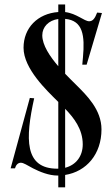

<svg xmlns="http://www.w3.org/2000/svg" viewBox="-20 -760 473 840"><path d="M313 -389C300.4 -401.6 283.2 -418.2 265 -437.3V-677.4C343.5 -670.5 351.5 -603.7 343 -510L340 -477H359L426 -703L405 -705C395 -679 386 -667 370 -667C348.9 -667 314.4 -701.4 265 -707.2V-740.5H235V-707.4C144.6 -700.8 83 -637.9 83 -551C83 -459 186 -363 231 -318C232.3 -316.7 233.6 -315.3 235 -314V-22C233.7 -22 232.3 -22 231 -22C86 -22 90.5 -153.5 129.5 -330L110.5 -331.5L26.5 -23.5H45.5C49.5 -37.5 57.5 -47.5 70.5 -48C83 -48.5 98.5 -37 124.5 -23.5C153.5 -8.5 194 8 231 8C232.3 8 233.7 8 235 8V59.5H265V5.4C358.3 -9.4 424 -85.7 424 -194C424 -281 358 -344 313 -389ZM165 -605.5C165 -642 192.5 -671.1 235 -676.9V-470.3C198.1 -513.2 165 -562.6 165 -605.4ZM265 -284C303.3 -244.4 342 -195.1 342 -128.4C342 -76.1 312.2 -38.1 265 -26Z"/></svg>

Font: Picaflor 12 pt
Style: Regular
Weight: 400
Designer: Ariel Martín Pérez
Foundry: Tunera Type Foundry
Version: Version 1.000;hotconv 1.0.109;makeotfexe 2.5.65596